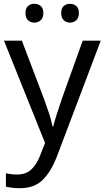

<svg xmlns="http://www.w3.org/2000/svg" viewBox="-20 -750 550 1010"><path d="M1 -536H95L211 -231Q226 -190 238 -154Q250 -118 256 -85H260Q266 -110 279 -150.5Q292 -191 306 -232L415 -536H510L279 74Q250 150 206 195Q162 240 84 240Q60 240 42 237.5Q24 235 11 232V162Q22 164 37.5 166Q53 168 70 168Q116 168 144 142Q172 116 189 73L217 2ZM114 -681Q114 -707 127.5 -718.5Q141 -730 161 -730Q180 -730 194 -718.5Q208 -707 208 -681Q208 -656 194 -643.5Q180 -631 161 -631Q141 -631 127.5 -643.5Q114 -656 114 -681ZM302 -681Q302 -707 315.5 -718.5Q329 -730 348 -730Q367 -730 381 -718.5Q395 -707 395 -681Q395 -656 381 -643.5Q367 -631 348 -631Q329 -631 315.5 -643.5Q302 -656 302 -681Z"/></svg>

Font: BC Sans
Style: Regular
Weight: 400
Designer: Monotype Design Team
Province of B.C.
Foundry: Monotype Imaging Inc.
Version: Version 2.000;GOOG;noto-source:20170915:90ef993387c0